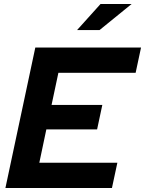

<svg xmlns="http://www.w3.org/2000/svg" viewBox="-20 -937 723 957"><path d="M7 0 156 -700H683L656 -574H271L237 -414H490L464 -292H211L176 -126H565L538 0ZM481 -917H636L476 -787H364Z"/></svg>

Font: Red Hat Display
Style: Bold Italic
Weight: 700
Italic angle: -12°
Designer: Pentagram / MCKL
Foundry: Pentagram / MCKL
Version: Version 1.003; Red Hat Display Bold Italic